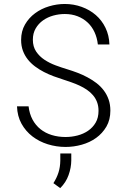

<svg xmlns="http://www.w3.org/2000/svg" viewBox="-20 -741 640 981"><path d="M483.4 -174.8Q483.4 -199.7 475.8 -219.5Q468.3 -239.3 454.8 -254.9Q441.4 -270.5 423.8 -282.5Q406.2 -294.4 386.2 -303.7Q366.2 -313 345.2 -320.3Q324.2 -327.6 304.7 -334Q279.8 -341.8 254.2 -351.3Q228.5 -360.8 204.3 -373.3Q180.2 -385.7 158.9 -401.6Q137.7 -417.5 121.8 -437.5Q106 -457.5 96.9 -482.2Q87.9 -506.8 87.9 -537.1Q87.9 -581.5 107.7 -615.7Q127.4 -649.9 159.2 -673.3Q190.9 -696.8 230.7 -708.7Q270.5 -720.7 311 -720.7Q356.4 -720.7 397.5 -705.8Q438.5 -690.9 469.5 -664.1Q500.5 -637.2 519 -598.9Q537.6 -560.5 539.1 -513.7H480Q476.1 -548.3 462.9 -576.9Q449.7 -605.5 427.7 -626Q405.8 -646.5 376.2 -658Q346.7 -669.4 311 -669.4Q281.2 -669.4 252.2 -661.4Q223.1 -653.3 200 -637Q176.8 -620.6 162.4 -595.9Q147.9 -571.3 147.9 -538.1Q147.9 -502.4 164.8 -477.5Q181.6 -452.6 207.5 -435.5Q233.4 -418.5 264.4 -407Q295.4 -395.5 323.2 -387.2Q349.1 -379.4 375.5 -369.4Q401.9 -359.4 426.5 -346.2Q451.2 -333 472.7 -316.7Q494.1 -300.3 510 -279.3Q525.9 -258.3 534.9 -232.7Q543.9 -207 543.9 -175.8Q543.9 -128.9 523.7 -94.2Q503.4 -59.6 471.2 -36.4Q439 -13.2 397.9 -1.7Q356.9 9.8 314.9 9.8Q268.1 9.8 224.1 -3.9Q180.2 -17.6 145.8 -43.9Q111.3 -70.3 89.8 -109.1Q68.4 -147.9 66.9 -197.8H126Q130.4 -159.7 146.2 -130.1Q162.1 -100.6 187 -80.8Q211.9 -61 244.6 -51Q277.3 -41 314.9 -41Q346.2 -41 376.2 -48.8Q406.2 -56.6 430.2 -73Q454.1 -89.4 468.8 -114.5Q483.4 -139.6 483.4 -174.8ZM344.2 79.1Q343.8 116.2 330.3 153.8Q316.9 191.4 287.6 220.2L252.9 194.8Q270 168 278.8 140.4Q287.6 112.8 288.1 80.1V43H344.2Z"/></svg>

Font: Roboto Mono Light
Style: Regular
Weight: 300
Designer: Google
Version: Version 2.000985; 2015; ttfautohint (v1.3)